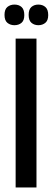

<svg xmlns="http://www.w3.org/2000/svg" viewBox="-26 -831 234 851"><path d="M43.3 0V-660H135.7V0ZM144 -719.3Q126 -719.3 113.5 -729.8Q101 -740.3 101 -765Q101 -789.7 113.3 -800.2Q125.7 -810.7 144 -810.7Q163 -810.7 175.3 -799.8Q187.7 -789 187.7 -764Q187.7 -740.3 175 -729.8Q162.3 -719.3 144 -719.3ZM37.7 -719.3Q19.7 -719.3 6.8 -729.8Q-6 -740.3 -6 -765Q-6 -789.7 6.8 -800.2Q19.7 -810.7 38 -810.7Q57.7 -810.7 69.7 -799.8Q81.7 -789 81.7 -764Q81.7 -740.3 69.3 -729.8Q57 -719.3 37.7 -719.3Z"/></svg>

Font: Bricolage Grotesque 96pt ExtraBold SemiCondensed
Style: Regular
Weight: 800
Width: 4
Version: Version 1.001;gftools[0.9.33.dev8+g029e19f]